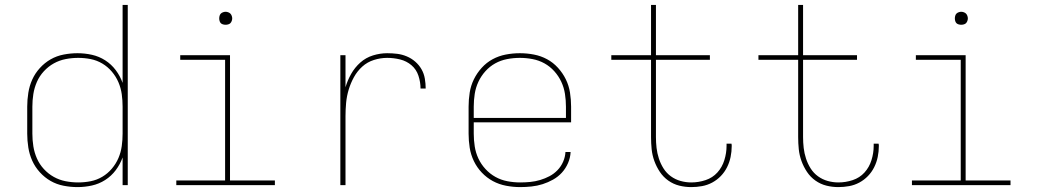

<svg xmlns="http://www.w3.org/2000/svg" viewBox="-20 -755 4240 783"><path d="M296 8Q268 8 239.5 2.5Q211 -3 186.5 -17Q162 -31 142.5 -52.5Q123 -74 111.5 -99.5Q100 -125 95.5 -153.5Q91 -182 91 -210V-320Q91 -348 95.5 -376.5Q100 -405 111.5 -430.5Q123 -456 142.5 -477.5Q162 -499 186.5 -513Q211 -527 239.5 -532.5Q268 -538 296 -538Q326 -538 355 -531.5Q384 -525 409 -509Q434 -493 452 -469Q470 -445 480 -417V-735H501V0H480V-113Q470 -85 452 -61Q434 -37 409 -21Q384 -5 355 1.5Q326 8 296 8ZM299 -11Q325 -11 350 -16Q375 -21 397 -34Q419 -47 436 -67Q453 -87 463 -110.5Q473 -134 476.5 -159Q480 -184 480 -210V-320Q480 -346 476.5 -371Q473 -396 463 -419.5Q453 -443 436 -463Q419 -483 397 -496Q375 -509 350 -514Q325 -519 299 -519Q273 -519 247.5 -514Q222 -509 199.5 -496.5Q177 -484 159 -464.5Q141 -445 130.5 -421Q120 -397 116 -371.5Q112 -346 112 -320V-210Q112 -184 116 -158.5Q120 -133 130.5 -109Q141 -85 159 -65.5Q177 -46 199.5 -33.5Q222 -21 247.5 -16Q273 -11 299 -11Z M699 0V-19H898V-511H715V-530H918V-19H1101V0ZM900 -654Q895 -654 889.5 -655.5Q884 -657 880.5 -660.5Q877 -664 875.5 -669.5Q874 -675 874 -680Q874 -685 875.5 -690.5Q877 -696 880.5 -699.5Q884 -703 889.5 -705Q895 -707 900 -707Q905 -707 910.5 -705Q916 -703 919.5 -699.5Q923 -696 925 -690.5Q927 -685 927 -680Q927 -675 925 -669.5Q923 -664 919.5 -660.5Q916 -657 910.5 -655.5Q905 -654 900 -654Z M1368 0V-530H1389V-399Q1397 -427 1412 -453.5Q1427 -480 1449.5 -500Q1472 -520 1501 -529Q1530 -538 1559 -538Q1580 -538 1600 -535.5Q1620 -533 1639 -525Q1658 -517 1673.5 -503.5Q1689 -490 1699 -472.5Q1709 -455 1712.5 -434.5Q1716 -414 1716 -394H1695Q1695 -420 1686.5 -446Q1678 -472 1658 -489Q1638 -506 1612 -512.5Q1586 -519 1559 -519Q1532 -519 1505 -510.5Q1478 -502 1457.5 -483.5Q1437 -465 1423.5 -440.5Q1410 -416 1402 -389.5Q1394 -363 1391.5 -335.5Q1389 -308 1389 -281V0Z M2101 8Q2073 8 2044 2.5Q2015 -3 1990 -16.5Q1965 -30 1945 -51Q1925 -72 1912.5 -98Q1900 -124 1895.5 -152.5Q1891 -181 1891 -210V-320Q1891 -349 1895.5 -377.5Q1900 -406 1912.5 -431.5Q1925 -457 1944.5 -478.5Q1964 -500 1989 -513.5Q2014 -527 2042.5 -532.5Q2071 -538 2100 -538Q2129 -538 2157.5 -532.5Q2186 -527 2211 -513.5Q2236 -500 2255.5 -478.5Q2275 -457 2287.5 -431.5Q2300 -406 2304.5 -377.5Q2309 -349 2309 -320V-256H1912V-210Q1912 -184 1916 -158Q1920 -132 1931 -108.5Q1942 -85 1960 -65.5Q1978 -46 2000.5 -33.5Q2023 -21 2049 -16Q2075 -11 2101 -11Q2122 -11 2142.5 -13Q2163 -15 2183 -21Q2203 -27 2221 -36.5Q2239 -46 2253.5 -61Q2268 -76 2276.5 -95.5Q2285 -115 2286 -135H2307Q2306 -112 2296.5 -90Q2287 -68 2271.5 -51Q2256 -34 2235.5 -22.5Q2215 -11 2193 -4Q2171 3 2147.5 5.5Q2124 8 2101 8ZM1912 -274H2288V-320Q2288 -346 2284 -372Q2280 -398 2269 -421.5Q2258 -445 2240.5 -464.5Q2223 -484 2200.5 -496.5Q2178 -509 2152 -514Q2126 -519 2100 -519Q2074 -519 2048 -514Q2022 -509 1999.5 -496.5Q1977 -484 1959.5 -464.5Q1942 -445 1931 -421.5Q1920 -398 1916 -372Q1912 -346 1912 -320Z M2799 8Q2774 8 2750 2Q2726 -4 2705.5 -18.5Q2685 -33 2671 -54Q2657 -75 2648.5 -98.5Q2640 -122 2637.5 -146.5Q2635 -171 2635 -196V-511H2473V-530H2635V-735H2655V-530H2875V-511H2655V-196Q2655 -174 2657.5 -152Q2660 -130 2667 -108.5Q2674 -87 2686 -68Q2698 -49 2716 -36Q2734 -23 2755.5 -17Q2777 -11 2799 -11Q2829 -11 2857.5 -20.5Q2886 -30 2905.5 -51.5Q2925 -73 2934 -102Q2943 -131 2943 -160Q2943 -162 2943 -164Q2943 -166 2943 -169H2963Q2964 -166 2964 -163.5Q2964 -161 2964 -159Q2964 -137 2959.5 -115Q2955 -93 2945 -73Q2935 -53 2919.5 -37Q2904 -21 2884.5 -10.5Q2865 0 2843 4Q2821 8 2799 8Z M3399 8Q3374 8 3350 2Q3326 -4 3305.5 -18.5Q3285 -33 3271 -54Q3257 -75 3248.5 -98.5Q3240 -122 3237.5 -146.5Q3235 -171 3235 -196V-511H3073V-530H3235V-735H3255V-530H3475V-511H3255V-196Q3255 -174 3257.5 -152Q3260 -130 3267 -108.5Q3274 -87 3286 -68Q3298 -49 3316 -36Q3334 -23 3355.5 -17Q3377 -11 3399 -11Q3429 -11 3457.5 -20.5Q3486 -30 3505.5 -51.5Q3525 -73 3534 -102Q3543 -131 3543 -160Q3543 -162 3543 -164Q3543 -166 3543 -169H3563Q3564 -166 3564 -163.5Q3564 -161 3564 -159Q3564 -137 3559.5 -115Q3555 -93 3545 -73Q3535 -53 3519.5 -37Q3504 -21 3484.5 -10.5Q3465 0 3443 4Q3421 8 3399 8Z M3699 0V-19H3898V-511H3715V-530H3918V-19H4101V0ZM3900 -654Q3895 -654 3889.5 -655.5Q3884 -657 3880.5 -660.5Q3877 -664 3875.5 -669.5Q3874 -675 3874 -680Q3874 -685 3875.5 -690.5Q3877 -696 3880.5 -699.5Q3884 -703 3889.5 -705Q3895 -707 3900 -707Q3905 -707 3910.5 -705Q3916 -703 3919.5 -699.5Q3923 -696 3925 -690.5Q3927 -685 3927 -680Q3927 -675 3925 -669.5Q3923 -664 3919.5 -660.5Q3916 -657 3910.5 -655.5Q3905 -654 3900 -654Z"/></svg>

Font: Iosevka Curly Thin Extended
Style: Regular
Weight: 100
Width: 7
Monospace: yes
Designer: Belleve Invis
Foundry: Belleve Invis
Version: Version 11.1.0; ttfautohint (v1.8.3)